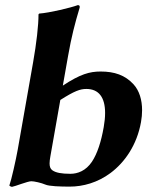

<svg xmlns="http://www.w3.org/2000/svg" viewBox="-20 -718 626 749"><path d="M184.2 -53.8C176.4 -59.4 173.4 -68.2 173.4 -80.4C173.4 -88.2 174.6 -97.3 176.5 -108L215.3 -328C270.4 -363 292.7 -371 316.8 -371C365 -371 390 -338.6 390 -277.3C390 -260.9 388.2 -242.5 384.6 -222C374.6 -165.2 359.8 -119.1 338.9 -87.5C315 -51.5 282.8 -40 254.5 -40C220.5 -40 197.8 -44 184.2 -53.8ZM245.6 -500C258.6 -574 272.2 -626.7 290.7 -688C292 -695 289.8 -698 283.5 -698C256.6 -688 173.7 -668 132.7 -665L130.2 -662C130.3 -619.3 122.4 -550 109 -474L49.1 -134C42.2 -95 24.4 -15.8 16.4 6C18.7 8 20.7 9.7 26.5 11C39 9 87.9 -11 102.4 -11C113.1 -11 141.9 -4.6 156.8 2C171.7 8.7 216.1 10 251.7 10C303.9 10 360.6 -5.5 411 -43C466.8 -84.6 514.3 -152.6 530.1 -242C532.9 -257.8 534.3 -273.2 534.3 -288C534.3 -328.5 523.6 -364.2 501 -389C468 -425.2 425.9 -439 372.8 -439C329.8 -439 293.1 -429 225.1 -384Z"/></svg>

Font: Linux Biolinum O 
Style: Bold Italic
Weight: 700
Designer: Philipp H. Poll
Foundry: Philipp H. Poll
Version: Version 1.3.2